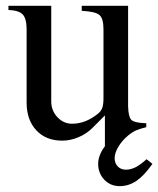

<svg xmlns="http://www.w3.org/2000/svg" viewBox="-20 -470 540 655"><path d="M479 -49.8V-36.1Q456.5 -30.8 443.1 -24.7Q429.7 -18.6 415 -5.9Q395.5 10.7 383.3 31.5Q371.1 52.2 371.1 69.8Q371.1 86.9 381.8 97.9Q392.6 108.9 409.2 108.9Q425.3 108.9 441.4 101.1Q457.5 93.3 480 73.2L500 88.9Q472.2 128.9 445.6 147Q418.9 165 388.2 165Q356.9 165 335.9 143.1Q314.9 121.1 314.9 88.9Q314.9 59.6 337.9 28.8V-76.2L294.9 -33.2Q274.9 -13.2 247.3 -1.7Q219.7 9.8 191.9 9.8Q136.7 9.8 103.8 -25.6Q70.8 -61 70.8 -120.1V-372.1Q70.3 -407.7 57.1 -421.1Q43.9 -434.6 8.8 -436V-450.2H154.8V-124Q154.8 -92.8 175.8 -70.3Q196.8 -47.9 226.1 -47.9Q272 -47.9 314 -82Q324.7 -90.3 328.9 -102.1Q333 -113.8 333 -134.8V-370.1Q333 -407.2 319.1 -418.9Q305.2 -430.7 258.8 -433.1V-450.2H417V-106.9Q418 -71.8 427.7 -61.5Q437.5 -51.3 474.1 -49.8Z"/></svg>

Font: Accordance
Style: Regular
Weight: 400
Version: Version 1.1 (build May 11, 2018) Miklal Software Solutions, 